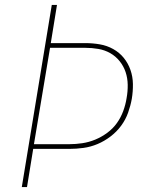

<svg xmlns="http://www.w3.org/2000/svg" viewBox="-20 -755 640 775"><path d="M68 0 189 -735H210L185 -581H324Q354 -581 383 -576Q412 -571 437 -557Q462 -543 479.5 -521.5Q497 -500 506.5 -473Q516 -446 516.5 -416Q517 -386 512 -356Q507 -328 497 -300Q487 -272 469 -247.5Q451 -223 426 -204Q401 -185 373.5 -173.5Q346 -162 317 -158Q288 -154 260 -154H114L89 0ZM117 -173H260Q286 -173 312.5 -177Q339 -181 364.5 -191.5Q390 -202 413 -219Q436 -236 452 -258.5Q468 -281 477.5 -307Q487 -333 491 -359Q496 -386 495.5 -413Q495 -440 487 -464Q479 -488 463 -508Q447 -528 425 -540.5Q403 -553 377 -557.5Q351 -562 324 -562H182Z"/></svg>

Font: Iosevka Thin Extended
Style: Italic
Weight: 100
Width: 7
Italic angle: -9°
Monospace: yes
Designer: Belleve Invis
Foundry: Belleve Invis
Version: Version 32.5.0; ttfautohint (v1.8.4)